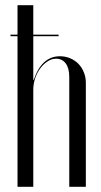

<svg xmlns="http://www.w3.org/2000/svg" viewBox="-20 -719 390 739"><path d="M110.1 -411.5 108.1 -412.1V-442.1V-699H47.4V0H108.1V-373.8Q108.1 -396.5 115.4 -417.9Q122.6 -439.4 135.1 -456Q147.5 -472.6 163.2 -482.9Q178.9 -493.1 195.8 -493.1Q219.5 -493.1 233.1 -474.7Q246.6 -456.2 246.6 -422.6V0H310.4V-400.9Q310.4 -422.2 302.6 -441.1Q294.9 -460 281.6 -473.6Q268.2 -487.1 249.9 -494.8Q231.5 -502.5 210.6 -502.5Q175.4 -502.5 150.2 -479.6Q125 -456.6 110.1 -411.5ZM20.4 -579.6H205.5V-585.6H20.4Z"/></svg>

Font: Moniqa Black
Style: Regular
Weight: 900
Designer: Rajesh Rajput
Foundry: Rajesh Rajput
Version: Version 1.000